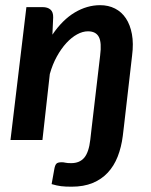

<svg xmlns="http://www.w3.org/2000/svg" viewBox="-20 -541 582 742"><path d="M182.5 -407Q221.5 -464.5 269 -492.8Q316.5 -521 367 -521Q399 -521 424.5 -508Q450 -495 466.5 -470.2Q483 -445.5 489.8 -409.2Q496.5 -373 490.5 -326.5L459 -53L454.5 -15.5Q449 28 434.8 64.2Q420.5 100.5 396.5 126.2Q372.5 152 338 166.2Q303.5 180.5 256.5 180.5Q244 180.5 234.2 180Q224.5 179.5 216 178.5Q207.5 177.5 198.8 175.5Q190 173.5 179.5 170.5L190 112Q192.5 97.5 197.8 91.8Q203 86 218.5 86Q225.5 86 233 87.8Q240.5 89.5 255 89.5Q288 89.5 305.8 68.2Q323.5 47 329 -1.5L333.5 -41L367 -326.5Q373.5 -376.5 362 -398.2Q350.5 -420 320 -420Q299.5 -420 278 -408.2Q256.5 -396.5 236.5 -374.8Q216.5 -353 199.8 -322.8Q183 -292.5 172.5 -255L144 0H20.5L82 -513.5H144.5Q164 -513.5 175 -504Q186 -494.5 185.5 -473.5Z"/></svg>

Font: Lato 2
Style: Bold Italic
Weight: 700
Italic angle: -7°
Designer: Lukasz Dziedzic with Adam Twardoch and Botio Nikoltchev
Foundry: tyPoland Lukasz Dziedzic
Version: Version 2.015; 2015-08-06; http://www.latofonts.com/